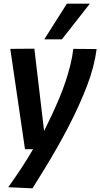

<svg xmlns="http://www.w3.org/2000/svg" viewBox="-20 -810 546 1045"><path d="M379 -544 506 -543Q500 -497 487 -446.5Q474 -396 453.5 -342.5Q433 -289 407.5 -233Q382 -177 352.5 -120Q323 -63 290.5 -6Q258 51 224 106.5Q190 162 157 215L25 209Q62 157 96 105.5Q130 54 160 2H116L36 -544L167 -545L220 -97Q242 -141 263 -186Q284 -231 303 -276.5Q322 -322 337 -367Q352 -412 363 -456.5Q374 -501 379 -544ZM221 -596 344 -790H469L317 -596Z"/></svg>

Font: Georama ExtraCondensed Thin SemiBold
Style: Italic
Weight: 600
Italic angle: -9°
Version: Version 1.001